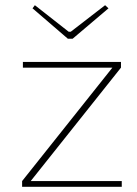

<svg xmlns="http://www.w3.org/2000/svg" viewBox="-20 -718 525 738"><path d="M105 -686 114 -698 244 -596H252L384 -698L397 -686L259 -569H241ZM98 -22H448V0H65V-22L412 -458H68V-480H445V-458Z"/></svg>

Font: Taylor Sans Thin
Style: Regular
Weight: 100
Italic angle: -8°
Designer: Natanael Gama
Version: Version 1.001 September 8, 2015